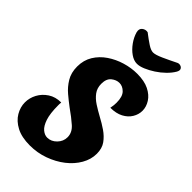

<svg xmlns="http://www.w3.org/2000/svg" viewBox="-283 -1021 1109 1109"><g transform="rotate(45 271.5 -466.5)"><path d="M203 6Q136 6 92.5 -17Q49 -40 28 -76Q7 -112 7 -150Q7 -187 25 -220.5Q43 -254 76.5 -276Q110 -298 156 -298Q155 -289 155 -281.5Q155 -274 155 -274Q155 -207 168 -168.5Q181 -130 201 -113.5Q221 -97 242 -97Q274 -97 299 -122.5Q324 -148 324 -182Q324 -220 291.5 -249Q259 -278 209 -313Q181 -334 149.5 -360.5Q118 -387 96 -423.5Q74 -460 74 -510Q74 -562 98.5 -602Q123 -642 163.5 -669.5Q204 -697 252.5 -711.5Q301 -726 349 -726Q408 -726 446 -707Q484 -688 503 -658Q522 -628 522 -596Q522 -566 505.5 -538.5Q489 -511 457 -494Q425 -477 378 -477Q381 -491 382 -502.5Q383 -514 383 -523Q383 -573 361.5 -594.5Q340 -616 314 -616Q289 -616 266 -597.5Q243 -579 243 -538Q243 -503 261.5 -478Q280 -453 309.5 -434Q339 -415 372 -397Q406 -379 437.5 -357.5Q469 -336 490 -307Q511 -278 511 -234Q511 -188 486 -144.5Q461 -101 418 -67.5Q375 -34 319.5 -14Q264 6 203 6ZM307 -765Q281 -765 254.5 -783.5Q228 -802 207 -831.5Q186 -861 177 -893Q171 -917 186.5 -929.5Q202 -942 222 -938Q257 -911 283 -894Q309 -877 327 -877Q346 -877 385 -894.5Q424 -912 470 -935Q480 -939 491 -935.5Q502 -932 506.5 -922Q511 -912 502 -896Q488 -872 464 -848.5Q440 -825 411.5 -806.5Q383 -788 355.5 -776.5Q328 -765 307 -765Z"/></g></svg>

Font: Agbalumo
Style: Regular
Weight: 400
Designer: Raphael Alegbeleye
Foundry: Sorkin Type Co.
Version: Version 1.000; ttfautohint (v1.8.4)